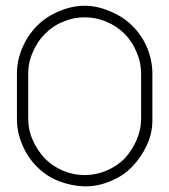

<svg xmlns="http://www.w3.org/2000/svg" viewBox="-20 -661 601 681"><path d="M449.2 -70.3Q418 -37.1 372.1 -18.6Q328.1 0 283.2 0Q281.2 0 280.3 0Q234.4 -1 188.5 -18.6Q142.6 -37.1 110.4 -70.3Q78.1 -102.5 59.6 -146.5Q40 -190.4 40 -240.2Q40 -280.3 40 -320.3Q40 -359.4 40 -399.4Q40 -446.3 59.6 -492.2Q79.1 -537.1 111.3 -569.3Q142.6 -601.6 189.5 -621.1Q235.4 -640.6 280.3 -640.6Q326.2 -640.6 372.1 -620.1Q418.9 -600.6 449.2 -569.3Q483.4 -536.1 502 -491.2Q520.5 -446.3 520.5 -399.4Q520.5 -359.4 520.5 -320.3Q520.5 -280.3 520.5 -240.2Q521.5 -190.4 501 -146.5Q481.4 -103.5 449.2 -70.3ZM480.5 -240.2Q480.5 -280.3 480.5 -320.3Q480.5 -359.4 480.5 -399.4Q480.5 -440.4 463.9 -477.5Q448.2 -514.6 421.9 -541Q394.5 -568.4 357.4 -584Q320.3 -599.6 280.3 -599.6Q240.2 -599.6 204.1 -584Q167 -569.3 138.7 -540Q112.3 -513.7 96.7 -476.6Q80.1 -440.4 80.1 -399.4Q80.1 -359.4 80.1 -320.3Q80.1 -280.3 80.1 -240.2Q80.1 -199.2 96.7 -163.1Q112.3 -127 139.6 -98.6Q165 -72.3 203.1 -55.7Q240.2 -40 280.3 -40Q320.3 -40 357.4 -55.7Q394.5 -71.3 421.9 -98.6Q447.3 -126 463.9 -163.1Q480.5 -200.2 480.5 -240.2Z"/></svg>

Font: Demofont
Style: Regular
Weight: 400
Version: Version 1.0